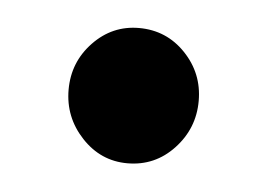

<svg xmlns="http://www.w3.org/2000/svg" viewBox="-28 -397 306 222"><g transform="rotate(5 125.0 -286.5)"><path d="M126 -208Q95 -208 73 -231.5Q51 -255 51 -287Q51 -319 73 -342Q95 -365 126 -365Q158 -365 180 -342Q202 -319 202 -287Q202 -255 180 -231.5Q158 -208 126 -208Z"/></g></svg>

Font: Red Hat Text SemiBold
Style: Regular
Weight: 600
Designer: Pentagram, MCKL
Foundry: MCKL
Version: Version 1.030